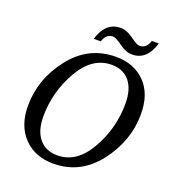

<svg xmlns="http://www.w3.org/2000/svg" viewBox="-159 -1024 1060 1160"><g transform="rotate(20 371.0 -444.0)"><path d="M452.1 -725.1Q568.4 -725.1 639.6 -652.8Q710.9 -580.6 710.9 -450.2Q710.9 -278.8 599.6 -133.8Q488.3 11.2 314 11.2Q195.3 11.2 123.5 -63.7Q51.8 -138.7 51.8 -266.1Q51.8 -438 164.1 -581.5Q276.4 -725.1 452.1 -725.1ZM319.8 -43.9Q444.3 -43.9 522.7 -181.9Q601.1 -319.8 601.1 -477.1Q601.1 -570.3 559.8 -620.6Q518.6 -670.9 443.8 -670.9Q318.8 -670.9 240 -532.5Q161.1 -394 161.1 -237.8Q161.1 -144 203.6 -94Q246.1 -43.9 319.8 -43.9ZM621.1 -889.2H666Q630.9 -771 536.1 -771Q496.6 -771 453.6 -802.7Q410.2 -834 392.1 -834Q349.1 -834 332 -781.2H287.1Q322.3 -898.9 418 -898.9Q458 -898.9 500.5 -867.7Q543 -835.9 561 -835.9Q604.5 -835.9 621.1 -889.2Z"/></g></svg>

Font: Droid Serif
Style: Italic
Weight: 400
Italic angle: -12°
Designer: Monotype Design team
Foundry: Monotype Imaging Inc.
Version: Version 1.03